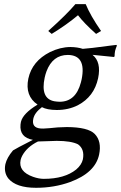

<svg xmlns="http://www.w3.org/2000/svg" viewBox="-20 -665 582 923"><path d="M392.1 -645Q414.1 -590.8 465.8 -516.1L441.9 -502Q382.3 -555.2 355 -591.8Q300.3 -545.9 228.5 -502L211.9 -516.1Q301.8 -596.7 342.3 -645ZM79.1 104Q67.4 159.7 139.2 185.1Q167 194.8 190.4 194.8Q290.5 194.8 346.2 149.9Q372.1 127.9 378.4 101.1Q387.7 52.2 355 28.8Q321.8 12.2 252.4 12.2Q247.1 12.2 222.7 13.2Q180.2 15.1 162.6 15.1Q109.9 41 86.9 83.5Q81.1 94.7 79.1 104ZM451.7 -289.1Q432.6 -200.2 354.5 -159.2Q309.1 -136.2 252.9 -136.2Q205.6 -136.7 181.6 -149.9Q146.5 -123.5 140.1 -94.2Q130.9 -51.3 174.3 -47.4Q180.7 -46.9 188 -46.9Q190.9 -46.9 217.3 -48.8Q256.3 -53.7 301.3 -54.2Q403.3 -53.7 435.5 -21Q469.7 14.6 456.5 78.1Q438 165.5 317.4 210Q240.7 237.8 153.3 237.8Q57.6 237.8 20 192.9Q-2.4 164.1 5.9 124Q13.2 92.8 42.5 58.1Q56.6 48.8 135.3 8.8Q137.2 7.8 138.2 7.3Q72.8 -4.4 78.6 -66.4Q79.6 -73.2 80.6 -79.1Q90.3 -119.6 160.6 -162.1Q99.1 -204.1 116.2 -287.1Q134.3 -371.1 220.2 -414.6Q269 -438.5 318.4 -439Q352.5 -438.5 377.9 -430.2Q406.2 -431.6 511.2 -445.8Q526.9 -447.8 539.6 -449.2L542 -445.8Q536.1 -431.6 533.2 -419.9Q530.8 -406.7 530.8 -394L527.3 -391.1Q435.5 -400.9 424.8 -401.4Q467.8 -366.7 451.7 -289.1ZM372.6 -284.2Q395.5 -399.9 306.2 -400.9Q233.4 -400.9 203.6 -322.3Q198.2 -307.6 194.8 -292Q173.3 -190.9 241.2 -178.2Q252.9 -176.3 266.6 -175.8Q344.2 -175.8 368.7 -268.1Q371.1 -276.4 372.6 -284.2Z"/></svg>

Font: Linux Biolinum Slanted O
Style: Slanted
Weight: 400
Designer: Philipp H. Poll
Foundry: Philipp H. Poll
Version: Version 1.0.4